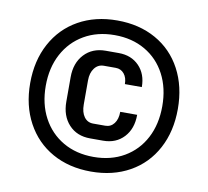

<svg xmlns="http://www.w3.org/2000/svg" viewBox="-75 -762 895 826"><g transform="rotate(10 372.5 -349.0)"><path d="M50 -349Q50 -447 90.5 -522Q131 -597 204 -638Q277 -679 373 -679Q469 -679 542 -638Q615 -597 655 -522Q695 -447 695 -349Q695 -251 655 -176Q615 -101 542 -60Q469 -19 373 -19Q277 -19 204 -60Q131 -101 90.5 -176Q50 -251 50 -349ZM627 -349Q627 -428 595.5 -488Q564 -548 506.5 -581.5Q449 -615 373 -615Q297 -615 239.5 -581.5Q182 -548 150 -488Q118 -428 118 -349Q118 -270 150 -210Q182 -150 239.5 -116.5Q297 -83 373 -83Q449 -83 506.5 -116.5Q564 -150 595.5 -210Q627 -270 627 -349ZM217 -297V-404Q217 -466 252.5 -504Q288 -542 346 -542H403Q458 -542 492 -507Q526 -472 526 -415H452Q452 -443 438 -460Q424 -477 401 -477H349Q324 -477 308.5 -456.5Q293 -436 293 -403V-298Q293 -264 307.5 -244Q322 -224 347 -224H400Q424 -224 438.5 -243Q453 -262 453 -294H527Q527 -233 492.5 -196Q458 -159 402 -159H345Q287 -159 252 -197Q217 -235 217 -297Z"/></g></svg>

Font: Bai Jamjuree Medium
Style: Regular
Weight: 500
Version: Version 1.000; ttfautohint (v1.6)